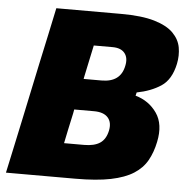

<svg xmlns="http://www.w3.org/2000/svg" viewBox="-51 -763 793 814"><g transform="rotate(5 345.0 -356.5)"><path d="M299 0H4Q16.5 -56.5 27.5 -109.2Q38.5 -162 53.5 -231L105 -474.5Q120 -543.5 131.8 -598.8Q143.5 -654 156 -713H432Q520 -713 573.8 -697Q627.5 -681 654.5 -653.8Q681.5 -626.5 687.5 -592.5Q693.5 -558.5 686 -522.5Q671.5 -454.5 629 -426.5Q586.5 -398.5 526.5 -387L523 -373Q581 -356.5 614 -309Q647 -261.5 631 -185.5Q622 -141 602.5 -106.2Q583 -71.5 546.2 -48Q509.5 -24.5 449.5 -12.2Q389.5 0 299 0ZM328 -569.5Q321.5 -539 314.5 -506.2Q307.5 -473.5 298.5 -430.5L297.5 -424.5H373.5Q454.5 -424.5 468.5 -495Q476 -529 460 -549.2Q444 -569.5 408 -569.5ZM238.5 -146H324Q367 -146 391.2 -162Q415.5 -178 423.5 -215Q431 -250.5 412.8 -271.2Q394.5 -292 353 -292H269L266 -275.5Q257 -234.5 250.5 -204Q244 -173.5 238.5 -146Z"/></g></svg>

Font: Commissioner ExtraBold
Style: Italic
Weight: 800
Italic angle: -12°
Designer: Kostas Bartsokas
Foundry: Kostas Bartsokas
Version: Version 1.000; ttfautohint (v1.8.3)